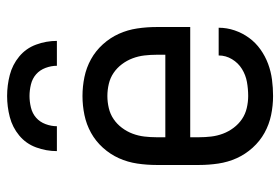

<svg xmlns="http://www.w3.org/2000/svg" viewBox="-144 -636 788 540"><g transform="rotate(-90 250.0 -366.0)"><path d="M250 8Q223 8 196.5 2.5Q170 -3 146.5 -16Q123 -29 104.5 -49.5Q86 -70 75 -94.5Q64 -119 60 -146Q56 -173 56 -200V-320Q56 -347 60 -374Q64 -401 75 -425.5Q86 -450 104.5 -470.5Q123 -491 146.5 -504Q170 -517 196.5 -522.5Q223 -528 250 -528Q277 -528 303.5 -522.5Q330 -517 353.5 -504Q377 -491 395.5 -470.5Q414 -450 425 -425.5Q436 -401 440 -374Q444 -347 444 -320V-225H134V-200Q134 -183 136 -166Q138 -149 144 -133Q150 -117 160.5 -103Q171 -89 185 -79.5Q199 -70 216 -66Q233 -62 250 -62Q270 -62 289.5 -65.5Q309 -69 326 -79.5Q343 -90 353.5 -107.5Q364 -125 364 -145H442Q442 -122 434.5 -100Q427 -78 413.5 -59.5Q400 -41 381 -27.5Q362 -14 340.5 -6Q319 2 296 5Q273 8 250 8ZM366 -295V-320Q366 -337 364 -354Q362 -371 356 -387Q350 -403 339.5 -417Q329 -431 315 -440.5Q301 -450 284 -454Q267 -458 250 -458Q233 -458 216 -454Q199 -450 185 -440.5Q171 -431 160.5 -417Q150 -403 144 -387Q138 -371 136 -354Q134 -337 134 -320V-295ZM95 -600Q95 -630 105.5 -658.5Q116 -687 139 -706Q162 -725 191 -732.5Q220 -740 250 -740Q280 -740 309 -732.5Q338 -725 361 -706Q384 -687 394.5 -658.5Q405 -630 405 -600H335Q335 -616 329 -632Q323 -648 311 -658.5Q299 -669 282.5 -673Q266 -677 250 -677Q234 -677 217.5 -673Q201 -669 189 -658.5Q177 -648 171 -632Q165 -616 165 -600Z"/></g></svg>

Font: Iosevka Custom
Style: Regular
Weight: 400
Monospace: yes
Designer: Belleve Invis
Foundry: Belleve Invis
Version: Version 32.5.0; ttfautohint (v1.8.4)